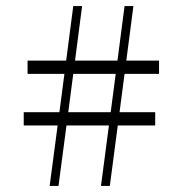

<svg xmlns="http://www.w3.org/2000/svg" viewBox="-20 -606 605 636"><path d="M314.5 9.8 340.8 -190.4H200.2L173.8 9.8H144.5L170.9 -190.4H58.6V-234.4H176.8L193.4 -361.3H71.3V-405.3H199.2L222.7 -585.9H252L228.5 -405.3H369.1L392.6 -585.9H421.9L398.4 -405.3H506.8V-361.3H392.6L376 -234.4H494.1V-190.4H370.1L343.8 9.8ZM346.7 -234.4 363.3 -361.3H222.7L206.1 -234.4Z"/></svg>

Font: Abhaya Libre
Style: Regular
Weight: 400
Designer: Pushpananda Ekanayake, Sol Matas, Pathum Egodawatta
Foundry: Mooniak
Version: Version 1.041; ; ttfautohint (v1.5)